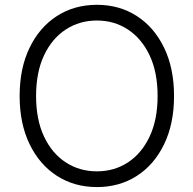

<svg xmlns="http://www.w3.org/2000/svg" viewBox="-20 -757 793 787"><path d="M377.4 9.8Q284.7 9.8 213.1 -36.4Q141.6 -82.5 101.1 -166.5Q60.5 -250.5 60.5 -363.3Q60.5 -477.1 101.1 -561Q141.6 -645 213.1 -691.2Q284.7 -737.3 377.4 -737.3Q469.7 -737.3 541 -691.2Q612.3 -645 652.8 -561Q693.4 -477.1 693.4 -363.3Q693.4 -250 652.8 -166Q612.3 -82 541 -36.1Q469.7 9.8 377.4 9.8ZM377.4 -54.7Q448.2 -54.7 504.4 -91.3Q560.5 -127.9 593.3 -197.3Q626 -266.6 626 -363.3Q626 -460.9 593.3 -530Q560.5 -599.1 504.4 -636Q448.2 -672.9 377.4 -672.9Q306.2 -672.9 249.8 -636.2Q193.4 -599.6 160.6 -530.3Q127.9 -460.9 127.9 -363.3Q127.9 -266.6 160.4 -197.5Q192.9 -128.4 249.3 -91.6Q305.7 -54.7 377.4 -54.7Z"/></svg>

Font: Inter 17pt Light
Style: Regular
Weight: 300
Version: Version 4.001;git-66647c0bb